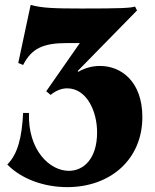

<svg xmlns="http://www.w3.org/2000/svg" viewBox="-20 -757 635 789"><path d="M255 -580H308L170 -382L188 -367C210 -385 233 -394 256 -394C335 -394 379 -302 379 -213C379 -105 324 -55 263 -55C184 -55 94 -140 99 -293H75C70 -192 53 -124 10 -81C68 -21 162 12 256 12C434 12 565 -102 565 -276C565 -422 478 -486 391 -486C360 -486 329 -478 302 -462L299 -465L543 -714L535 -730C516 -724 475 -722 315 -722C203 -722 150 -724 106 -737L55 -498L75 -490C110 -558 157 -580 255 -580Z"/></svg>

Font: Sinistre Bold
Style: Regular
Weight: 900
Designer: Jules Durand
Foundry: Collletttivo
Version: Version 69.420;Glyphs 3.2 (3217)